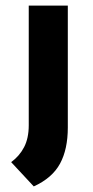

<svg xmlns="http://www.w3.org/2000/svg" viewBox="-20 -457 335 688"><path d="M101 211 20 124Q50 102 66.5 70Q83 38 83 -8V-437H223V0Q223 78 195 129.5Q167 181 101 211Z"/></svg>

Font: Synthetic
Style: Bold
Weight: 700
Designer: Santiago Orozco
Foundry: Typemade
Version: Version 2.000; ttfautohint (v1.8.4.7-5d5b)